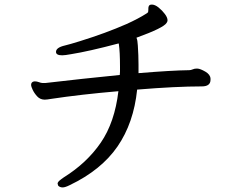

<svg xmlns="http://www.w3.org/2000/svg" viewBox="-20 -759 1040 840"><path d="M586 -439Q731 -451 808 -452Q815 -452 823 -455.5Q831 -459 840 -459H844Q857 -458 878.5 -445.5Q900 -433 901 -415V-410Q901 -381 863 -381Q750 -381 580 -367Q565 -221 494 -118Q423 -15 285 51Q265 61 254 61Q243 61 235 54Q232 47 232 45Q232 39 238 33Q246 26 259 17Q360 -46 421 -135Q482 -224 498 -360Q334 -346 201 -326Q194 -325 188 -324Q182 -323 176 -323Q156 -323 143 -337Q130 -351 123 -366Q116 -381 116 -387Q116 -401 130 -403H133Q141 -403 150.5 -399.5Q160 -396 165 -396H180L340 -414Q421 -423 504 -431Q505 -442 505 -446V-468Q505 -532 500 -566Q500 -568 499 -569Q367 -534 291 -522Q264 -517 252 -517Q225 -517 225 -532Q225 -551 264 -560Q285 -565 330 -579Q443 -614 534 -654Q585 -677 621 -700Q627 -704 628 -706Q629 -710 629 -716V-721Q629 -735 637 -738Q640 -739 644 -739Q658 -739 674 -726Q690 -713 701.5 -697.5Q713 -682 713 -670Q713 -665 709 -659Q696 -637 577 -594Q582 -583 583 -560Q586 -517 586 -476V-454Q586 -446 586 -439Z"/></svg>

Font: Moon Stars Kai HW
Style: Bold
Weight: 700
Designer: GuiWonder
Version: Version 1.101